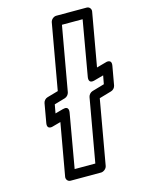

<svg xmlns="http://www.w3.org/2000/svg" viewBox="-120 -846 704 942"><g transform="rotate(-15 232.0 -375.0)"><path d="M360 -420 407 -433 399 -390 337 -372C326 -369 317 -358 315 -348L258 -25H153L201 -300C201 -302 208 -334 173 -324L133 -313L141 -357L196 -373C207 -376 216 -387 218 -397L276 -725H381L332 -444C332 -442 325 -410 360 -420ZM388 -478 436 -750C438 -761 430 -775 415 -775H260C249 -775 234 -765 231 -750L172 -416L116 -400C105 -397 96 -387 94 -376L77 -279C71 -244 103 -254 105 -255L145 -266L98 0C96 11 104 25 119 25H274C285 25 301 15 304 0L362 -329L424 -347C435 -350 444 -360 446 -371L463 -467C469 -502 437 -492 435 -491Z"/></g></svg>

Font: Asimov
Style: WidOuIt
Weight: 500
Designer: Google
Version: Version 2.000980; 2014